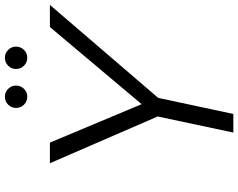

<svg xmlns="http://www.w3.org/2000/svg" viewBox="-112 -836 949 764"><g transform="rotate(-90 362.0 -454.5)"><path d="M724 -730 354 -299 290 0H216L280 -301L94 -730H176L329 -365L636 -730ZM314 -865Q314 -883 327 -896Q340 -909 359 -909Q377 -909 390 -896Q403 -883 403 -865Q403 -846 390 -833Q377 -820 359 -820Q340 -820 327 -833Q314 -846 314 -865ZM469 -865Q469 -883 482 -896Q495 -909 514 -909Q532 -909 545 -896Q558 -883 558 -865Q558 -846 545 -833Q532 -820 514 -820Q495 -820 482 -833Q469 -846 469 -865Z"/></g></svg>

Font: Nacelle Light
Style: Italic
Weight: 300
Italic angle: -12°
Designer: Sora Sagano
Foundry: Sora Sagano
Version: Version 1.000;FEAKit 1.0